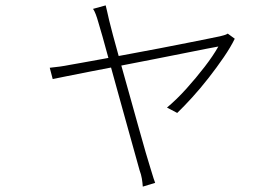

<svg xmlns="http://www.w3.org/2000/svg" viewBox="-20 -614 1040 714"><path d="M373 -594Q375 -585 378.5 -571Q382 -557 386 -538Q389 -525 400 -483.5Q411 -442 427 -385Q443 -328 460.5 -265.5Q478 -203 494 -145.5Q510 -88 522 -46.5Q534 -5 539 10Q542 19 545 29.5Q548 40 551 49Q554 58 557 66L511 80Q510 65 507.5 50Q505 35 499 19Q495 4 483 -38.5Q471 -81 455 -139Q439 -197 421.5 -259.5Q404 -322 388.5 -379Q373 -436 361.5 -477Q350 -518 346 -530Q341 -548 336 -561Q331 -574 326 -581ZM853 -470Q838 -439 812 -401Q786 -363 755.5 -324Q725 -285 694.5 -251.5Q664 -218 639 -194L601 -214Q637 -244 673 -284Q709 -324 741 -365.5Q773 -407 792 -441Q784 -440 749.5 -433Q715 -426 664 -416Q613 -406 553 -394Q493 -382 432.5 -370.5Q372 -359 318.5 -348.5Q265 -338 227.5 -330.5Q190 -323 176 -320L165 -362Q185 -364 203 -366.5Q221 -369 241 -373Q251 -375 283.5 -380.5Q316 -386 363.5 -395Q411 -404 465.5 -414Q520 -424 574.5 -434.5Q629 -445 676.5 -454.5Q724 -464 756.5 -470.5Q789 -477 798 -479Q805 -481 813 -483Q821 -485 827 -489Z"/></svg>

Font: Noto Sans SC Thin ExtraLight
Style: Regular
Weight: 250
Version: Version 2.004-H2;hotconv 1.0.118;makeotfexe 2.5.65603